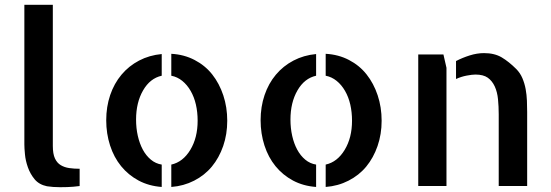

<svg xmlns="http://www.w3.org/2000/svg" viewBox="-20 -779 2307 804"><path d="M201.2 -168Q201.2 -134.8 210 -115.7Q218.8 -96.7 234.4 -87.4Q250 -78.1 270 -75.2Q290 -72.3 313.5 -72.3V0Q300.8 2 287.1 2.9Q276.4 3.9 261.7 4.4Q247.1 4.9 232.4 4.9Q217.8 4.9 203.1 3.9Q188.5 2.9 176.8 1Q143.6 -5.9 125 -28.3Q106.4 -50.8 96.7 -78.6Q86.9 -106.4 84.5 -132.8Q82 -159.2 82 -173.8V-185.5V-758.8H201.2Z M697.3 -553.7Q751 -550.8 794.9 -527.8Q838.9 -504.9 868.7 -467.3Q898.4 -429.7 915 -379.9Q931.6 -330.1 931.6 -273.4Q931.6 -216.8 914.6 -167.5Q897.5 -118.2 867.2 -81.5Q836.9 -44.9 793 -22.5Q749 0 697.3 3.9V-89.8Q746.1 -100.6 776.9 -151.4Q807.6 -202.1 807.6 -273.4Q807.6 -309.6 800.3 -341.3Q793 -373 778.3 -398.4Q763.7 -423.8 743.2 -440.4Q722.7 -457 697.3 -461.9ZM424.8 -275.4Q424.8 -332 441.4 -380.9Q458 -429.7 488.8 -466.3Q519.5 -502.9 562.5 -525.4Q605.5 -547.9 657.2 -552.7V-461.9Q608.4 -451.2 579.1 -400.4Q549.8 -349.6 549.8 -278.3Q549.8 -242.2 557.1 -210Q564.5 -177.7 578.1 -152.3Q591.8 -127 611.8 -110.4Q631.8 -93.8 657.2 -89.8V3.9Q603.5 0 560.5 -22.9Q517.6 -45.9 487.3 -83Q457 -120.1 440.9 -169.9Q424.8 -219.7 424.8 -275.4Z M1343.8 -553.7Q1397.5 -550.8 1441.4 -527.8Q1485.4 -504.9 1515.1 -467.3Q1544.9 -429.7 1561.5 -379.9Q1578.1 -330.1 1578.1 -273.4Q1578.1 -216.8 1561 -167.5Q1543.9 -118.2 1513.7 -81.5Q1483.4 -44.9 1439.5 -22.5Q1395.5 0 1343.8 3.9V-89.8Q1392.6 -100.6 1423.3 -151.4Q1454.1 -202.1 1454.1 -273.4Q1454.1 -309.6 1446.8 -341.3Q1439.5 -373 1424.8 -398.4Q1410.2 -423.8 1389.6 -440.4Q1369.1 -457 1343.8 -461.9ZM1071.3 -275.4Q1071.3 -332 1087.9 -380.9Q1104.5 -429.7 1135.3 -466.3Q1166 -502.9 1209 -525.4Q1252 -547.9 1303.7 -552.7V-461.9Q1254.9 -451.2 1225.6 -400.4Q1196.3 -349.6 1196.3 -278.3Q1196.3 -242.2 1203.6 -210Q1210.9 -177.7 1224.6 -152.3Q1238.3 -127 1258.3 -110.4Q1278.3 -93.8 1303.7 -89.8V3.9Q1250 0 1207 -22.9Q1164.1 -45.9 1133.8 -83Q1103.5 -120.1 1087.4 -169.9Q1071.3 -219.7 1071.3 -275.4Z M1836.9 -550.8 1849.6 -495.1V0H1731.4V-550.8ZM2141.6 -490.2Q2158.2 -473.6 2167.5 -451.7Q2176.8 -429.7 2181.2 -405.8Q2185.5 -381.8 2186.5 -357.4Q2187.5 -333 2187.5 -309.6V-19.5V0H2068.4V-299.8Q2068.4 -333 2065.4 -363.3Q2062.5 -393.6 2051.8 -417Q2041 -440.4 2022.5 -453.6Q2003.9 -466.8 1970.7 -466.8Q1957 -466.8 1934.1 -462.4Q1911.1 -458 1889.6 -448.2V-523.4Q1916 -537.1 1946.8 -546.9Q1977.5 -556.6 2006.8 -556.6Q2050.8 -556.6 2081.1 -538.6Q2111.3 -520.5 2141.6 -490.2Z"/></svg>

Font: Allerta Stencil
Style: Regular
Weight: 400
Designer: Matt McInerney
Foundry: Matt McInerney
Version: Version 1.02